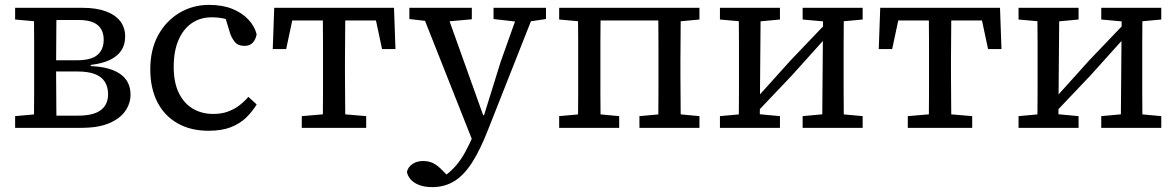

<svg xmlns="http://www.w3.org/2000/svg" viewBox="-20 -524 4822 787"><path d="M42 0V-48L153 -58L173 -50H300Q363 -50 393 -72.5Q423 -95 423 -138Q423 -168 409.5 -189Q396 -210 368.5 -220.5Q341 -231 297 -231H181V-277H296Q354 -277 379.5 -299Q405 -321 405 -361Q405 -401 380 -421.5Q355 -442 303 -442H173L153 -434L42 -444V-492H318Q375 -492 414 -477.5Q453 -463 473 -437Q493 -411 493 -374Q493 -340 476.5 -316Q460 -292 428.5 -277.5Q397 -263 352 -258V-253Q431 -250 473 -220.5Q515 -191 515 -136Q515 -100 493.5 -69Q472 -38 427.5 -19Q383 0 313 0ZM119 0Q119 -31 119.5 -68Q120 -105 120 -144.5Q120 -184 120 -218V-274Q120 -309 120 -348Q120 -387 119.5 -424.5Q119 -462 119 -492H212Q211 -462 211 -424Q211 -386 210.5 -345.5Q210 -305 210 -267V-218Q210 -184 210.5 -144.5Q211 -105 211 -68Q211 -31 212 0Z M835 12Q761 12 707 -19Q653 -50 624.5 -106.5Q596 -163 596 -240Q596 -320 628 -379Q660 -438 715 -471Q770 -504 837 -504Q892 -504 932.5 -487.5Q973 -471 998.5 -443.5Q1024 -416 1032 -383Q1028 -362 1016 -349Q1004 -336 982 -336Q956 -336 943 -351.5Q930 -367 923 -388L895 -480L953 -429Q930 -440 904.5 -446.5Q879 -453 847 -453Q801 -453 766 -429Q731 -405 711.5 -359.5Q692 -314 692 -250Q692 -186 713 -143Q734 -100 770.5 -78.5Q807 -57 854 -57Q887 -57 912.5 -66Q938 -75 959 -90.5Q980 -106 998 -127L1032 -96Q1014 -66 988.5 -41.5Q963 -17 926 -2.5Q889 12 835 12Z M1098 -323 1104 -492H1595L1601 -323H1546L1513 -478L1558 -440H1140L1186 -478L1153 -323ZM1217 0V-48L1335 -58H1363L1481 -48V0ZM1303 0Q1303 -31 1303.5 -68Q1304 -105 1304 -144.5Q1304 -184 1304 -218V-274Q1304 -309 1304 -348Q1304 -387 1303.5 -424.5Q1303 -462 1303 -492H1396Q1395 -462 1395 -424.5Q1395 -387 1394.5 -348Q1394 -309 1394 -274V-218Q1394 -184 1394.5 -144.5Q1395 -105 1395 -68Q1395 -31 1396 0Z M1752 243Q1721 243 1698.5 234.5Q1676 226 1663 211Q1650 196 1648 180Q1653 160 1671 148Q1689 136 1714 136Q1739 136 1757 145.5Q1775 155 1794 175L1822 203L1792 212L1797 201Q1825 182 1847 157Q1869 132 1886.5 100Q1904 68 1920 31L1936 -9L1952 -13L2032 -270L2111 -492H2178L1982 4Q1950 87 1916.5 140Q1883 193 1843 218Q1803 243 1752 243ZM1922 66 1701 -492H1803L1960 -53L1982 -43ZM1658 -446V-492H1914V-445L1793 -434H1761ZM2003 -446V-492H2218V-446L2137 -434H2107Z M2349 0Q2349 -31 2349.5 -68Q2350 -105 2350 -144.5Q2350 -184 2350 -218V-274Q2350 -309 2350 -348Q2350 -387 2349.5 -424.5Q2349 -462 2349 -492H2442Q2442 -462 2441.5 -424.5Q2441 -387 2441 -348Q2441 -309 2441 -274V-218Q2441 -184 2441 -144.5Q2441 -105 2441.5 -68Q2442 -31 2442 0ZM2678 0Q2678 -31 2678.5 -68Q2679 -105 2679 -144.5Q2679 -184 2679 -218V-274Q2679 -309 2679 -348Q2679 -387 2678.5 -424.5Q2678 -462 2678 -492H2771Q2770 -462 2770 -424.5Q2770 -387 2769.5 -348Q2769 -309 2769 -274V-218Q2769 -184 2769.5 -144.5Q2770 -105 2770 -68Q2770 -31 2771 0ZM2272 0V-48L2383 -58H2411L2518 -48V0ZM2601 0V-48L2712 -58H2740L2847 -48V0ZM2272 -444V-492H2395V-434H2383ZM2724 -434V-492H2847V-444L2740 -434ZM2411 -440V-492H2708V-440Z M2931 0V-48L3041 -58H3069L3177 -48V0ZM3270 0V-48L3379 -58H3407L3516 -48V0ZM3008 0Q3008 -31 3008.5 -68Q3009 -105 3009 -144.5Q3009 -184 3009 -218V-274Q3009 -309 3009 -348Q3009 -387 3008.5 -424.5Q3008 -462 3008 -492H3098L3094 0ZM3075 -56 3053 -107H3068L3222 -278L3375 -438L3393 -384H3378L3226 -215ZM3350 0 3354 -492H3439Q3439 -462 3438.5 -424.5Q3438 -387 3438 -348Q3438 -309 3438 -274V-218Q3438 -184 3438 -144.5Q3438 -105 3438.5 -68Q3439 -31 3439 0ZM2931 -444V-492H3177V-444L3070 -434H3042ZM3270 -444V-492H3516V-444L3408 -434H3380Z M3582 -323 3588 -492H4079L4085 -323H4030L3997 -478L4042 -440H3624L3670 -478L3637 -323ZM3701 0V-48L3819 -58H3847L3965 -48V0ZM3787 0Q3787 -31 3787.5 -68Q3788 -105 3788 -144.5Q3788 -184 3788 -218V-274Q3788 -309 3788 -348Q3788 -387 3787.5 -424.5Q3787 -462 3787 -492H3880Q3879 -462 3879 -424.5Q3879 -387 3878.5 -348Q3878 -309 3878 -274V-218Q3878 -184 3878.5 -144.5Q3879 -105 3879 -68Q3879 -31 3880 0Z M4155 0V-48L4265 -58H4293L4401 -48V0ZM4494 0V-48L4603 -58H4631L4740 -48V0ZM4232 0Q4232 -31 4232.5 -68Q4233 -105 4233 -144.5Q4233 -184 4233 -218V-274Q4233 -309 4233 -348Q4233 -387 4232.5 -424.5Q4232 -462 4232 -492H4322L4318 0ZM4299 -56 4277 -107H4292L4446 -278L4599 -438L4617 -384H4602L4450 -215ZM4574 0 4578 -492H4663Q4663 -462 4662.5 -424.5Q4662 -387 4662 -348Q4662 -309 4662 -274V-218Q4662 -184 4662 -144.5Q4662 -105 4662.5 -68Q4663 -31 4663 0ZM4155 -444V-492H4401V-444L4294 -434H4266ZM4494 -444V-492H4740V-444L4632 -434H4604Z"/></svg>

Font: Source Serif 4
Style: Regular
Weight: 400
Designer: Frank Grießhammer
Foundry: Adobe Systems Incorporated
Version: Version 4.004;hotconv 1.0.116;makeotfexe 2.5.65601